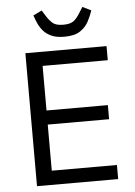

<svg xmlns="http://www.w3.org/2000/svg" viewBox="-60 -958 704 1004"><g transform="rotate(-5 291.5 -456.5)"><path d="M519 0H93V-698H519V-624H177V-390H499V-316H177V-74H519ZM304 -766Q264 -766 237.5 -777.5Q211 -789 194.5 -808Q178 -827 168.5 -848.5Q159 -870 152 -891L197 -913L218 -880Q232 -858 249 -843.5Q266 -829 304 -829Q342 -829 359.5 -843.5Q377 -858 390 -880L411 -913L456 -891Q447 -864 432 -835Q417 -806 387.5 -786Q358 -766 304 -766Z"/></g></svg>

Font: IBM Plex Sans Var
Style: Regular
Weight: 400
Designer: Mike Abbink, Paul van der Laan, Pieter van Rosmalen
Foundry: Bold Monday
Version: Version 3.000